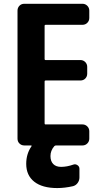

<svg xmlns="http://www.w3.org/2000/svg" viewBox="-20 -750 540 990"><path d="M405.3 -730.5Q419.9 -730.5 430.2 -720.2Q440.4 -710 440.4 -695.3V-657.2Q440.4 -642.6 430.2 -632.3Q419.9 -622.1 405.3 -622.1H214.8Q210 -622.1 210 -617.2V-445.3Q210 -440.4 214.8 -440.4H394.5Q409.2 -440.4 419.4 -430.2Q429.7 -419.9 429.7 -405.3V-370.1Q429.7 -355.5 419.9 -345.2Q410.2 -335 394.5 -335H214.8Q210 -335 210 -330.1V-113.3Q210 -108.4 214.8 -108.4H405.3Q419.9 -108.4 430.2 -98.1Q440.4 -87.9 440.4 -73.2V-35.2Q440.4 -20.5 430.2 -10.3Q419.9 0 405.3 0H268.6Q263.7 0 259.8 3.9Q240.2 26.4 240.2 54.7Q240.2 81.1 254.4 95.7Q268.6 110.4 294.9 110.4Q325.2 110.4 358.4 98.6Q369.1 94.7 379.4 101.6Q389.6 108.4 389.6 120.1V165Q389.6 180.7 380.4 193.4Q371.1 206.1 356.4 210Q313.5 219.7 275.4 219.7Q198.2 219.7 156.7 187Q115.2 154.3 115.2 94.7Q115.2 43 142.6 3.9Q144.5 0 140.6 0H105.5Q90.8 0 80.6 -9.8Q70.3 -19.5 70.3 -35.2V-695.3Q70.3 -710 80.1 -720.2Q89.8 -730.5 105.5 -730.5Z"/></svg>

Font: Rounded-L Mgen+ 1mn bold
Style: Bold
Weight: 700
Designer: [Source Han Sans]
Ryoko NISHIZUKA  (kana & ideographs); Paul D. Hunt (Latin, Greek & Cyrillic); Wenlong ZHANG  (bopomofo
Version: Version 1.059.20150602